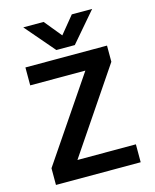

<svg xmlns="http://www.w3.org/2000/svg" viewBox="-130 -979 860 1066"><g transform="rotate(-15 300.5 -446.0)"><path d="M544 0H57V-96L379 -571H62V-674H531V-581L208 -103H544ZM359 -723H253L108 -892H225L306 -793L387 -892H504Z"/></g></svg>

Font: Hind Vadodara SemiBold
Style: Regular
Weight: 600
Designer: Hitesh Malaviya
Foundry: Indian Type Foundry
Version: Version 1.001;PS 1.0;hotconv 1.0.86;makeotf.lib2.5.63406; tt